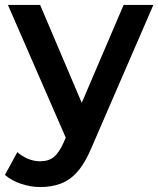

<svg xmlns="http://www.w3.org/2000/svg" viewBox="-37 -554 639 775"><path d="M126 201Q87 201 48 188Q9 175 -17 152L33 60Q52 77 76 87Q100 97 125 97Q159 97 180 80Q201 63 219 23L250 -47L260 -62L462 -534H582L332 43Q307 103 276.5 138Q246 173 208.5 187Q171 201 126 201ZM236 19 -5 -534H125L321 -73Z"/></svg>

Font: MOST Montserrat SemiBold
Style: Regular
Weight: 600
Designer: Julieta Ulanovsky
Foundry: Julieta Ulanovsky
Version: Version 8.000;March 11, 2024;FontCreator 15.0.0.2926 64-bit